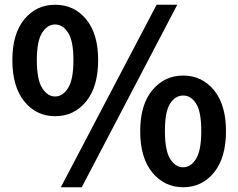

<svg xmlns="http://www.w3.org/2000/svg" viewBox="-20 -774 1003 808"><path d="M212 -285Q133 -285 82.5 -347Q32 -409 32 -521Q32 -632 82.5 -693Q133 -754 212 -754Q292 -754 342.5 -693Q393 -632 393 -521Q393 -409 342.5 -347Q292 -285 212 -285ZM212 -368Q244 -368 266.5 -403.5Q289 -439 289 -521Q289 -602 266.5 -636.5Q244 -671 212 -671Q180 -671 157.5 -636.5Q135 -602 135 -521Q135 -439 157.5 -403.5Q180 -368 212 -368ZM236 14 639 -754H726L324 14ZM751 14Q672 14 621 -48Q570 -110 570 -222Q570 -333 621 -394.5Q672 -456 751 -456Q830 -456 880.5 -394.5Q931 -333 931 -222Q931 -110 880.5 -48Q830 14 751 14ZM751 -70Q783 -70 805 -105.5Q827 -141 827 -222Q827 -305 805 -338.5Q783 -372 751 -372Q718 -372 696 -338.5Q674 -305 674 -222Q674 -141 696 -105.5Q718 -70 751 -70Z"/></svg>

Font: Source Han Sans
Style: Bold
Weight: 700
Designer: Ryoko NISHIZUKA Ë•øÂ°öÊ∂ºÂ≠ê (kana, bopomofo & ideographs); Paul D. Hunt (Latin, Greek & Cyrillic); Sandoll Communicatio
Foundry: Adobe
Version: Version 2.004;hotconv 1.0.118;makeotfexe 2.5.65603